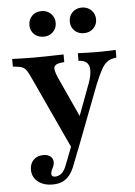

<svg xmlns="http://www.w3.org/2000/svg" viewBox="-57 -673 639 909"><g transform="rotate(-5 263.0 -218.5)"><path d="M266.9 41.1 97.6 -325Q88.7 -344.4 81 -355.2Q73.4 -366.1 63.3 -371Q53.2 -375.8 37.1 -377.4L16.9 -379.8V-416.1Q37.1 -415.3 63.7 -414.5Q90.3 -413.7 113.7 -413.7H115.3H117.7Q143.5 -413.7 170.6 -414.1Q197.6 -414.5 221.4 -415.3Q245.2 -416.1 261.3 -416.1V-379.8L246 -378.2Q218.5 -375 213.3 -361.3Q208.1 -347.6 225 -308.9L321 -99.2L301.6 -91.9L358.9 -246Q377.4 -291.1 380.2 -319.4Q383.1 -347.6 372.6 -361.7Q362.1 -375.8 339.5 -379L329 -379.8V-416.1Q353.2 -415.3 375.4 -414.5Q397.6 -413.7 419.4 -413.7Q443.5 -413.7 466.1 -414.5Q488.7 -415.3 508.9 -416.1V-379.8L496 -377.4Q477.4 -374.2 463.3 -363.3Q449.2 -352.4 435.9 -328.2Q422.6 -304 404.8 -260.5L289.5 41.1ZM156.5 192.7Q112.9 192.7 86.3 171Q59.7 149.2 59.7 114.5Q59.7 85.5 77.4 67.7Q95.2 50 124.2 50Q145.2 50 157.7 60.1Q170.2 70.2 170.2 87.9Q170.2 98.4 166.1 107.7Q162.1 116.9 158.1 125Q154 133.1 154 141.9Q154 156.5 171 156.5Q188.7 156.5 202.4 144.4Q216.1 132.3 225 108.1L271 -10.5L304 2.4L261.3 112.9Q250.8 139.5 236.7 157.3Q222.6 175 202.8 183.9Q183.1 192.7 156.5 192.7ZM366.1 -508.1Q338.7 -508.1 321.4 -525.4Q304 -542.7 304 -568.5Q304 -594.4 321.4 -612.1Q338.7 -629.8 366.1 -629.8Q393.5 -629.8 411.3 -612.1Q429 -594.4 429 -568.5Q429 -542.7 411.3 -525.4Q393.5 -508.1 366.1 -508.1ZM175 -508.1Q146.8 -508.1 129.4 -525.4Q112.1 -542.7 112.1 -568.5Q112.1 -594.4 129.4 -612.1Q146.8 -629.8 175 -629.8Q201.6 -629.8 219.4 -612.1Q237.1 -594.4 237.1 -568.5Q237.1 -542.7 219.4 -525.4Q201.6 -508.1 175 -508.1Z"/></g></svg>

Font: Playfair 9pt
Style: Bold
Weight: 700
Designer: Claus Eggers Sørensen
Foundry: Claus Eggers Sørensen
Version: Version 2.203